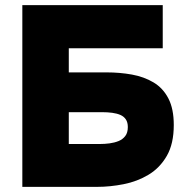

<svg xmlns="http://www.w3.org/2000/svg" viewBox="-20 -728 732 748"><path d="M67 0V-708H614V-540H248V-446H395Q447 -446 494 -437.5Q541 -429 578 -407Q615 -385 636 -344.5Q657 -304 657 -241Q657 -168 630 -121Q603 -74 559 -47.5Q515 -21 462 -10.5Q409 0 358 0ZM248 -167H370Q388 -167 407 -169.5Q426 -172 442 -178.5Q458 -185 468 -198Q478 -211 478 -233Q478 -251 470.5 -262.5Q463 -274 449.5 -280Q436 -286 417.5 -288.5Q399 -291 377 -291H248Z"/></svg>

Font: Onest Black
Style: Regular
Weight: 900
Designer: Dmitri Voloshin, Andrey Kudryavtsev
Foundry: Dmitri Voloshin, Andrey Kudryavtsev
Version: Version 1.000;gftools[0.9.33]